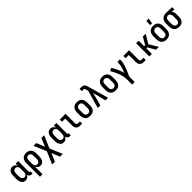

<svg xmlns="http://www.w3.org/2000/svg" viewBox="580 -2940 5339 5339"><g transform="rotate(-45 3250.0 -270.5)"><path d="M208 8Q184 8 160 1Q136 -6 117 -22Q98 -38 85.5 -59Q73 -80 65.5 -103.5Q58 -127 55 -151.5Q52 -176 52 -200V-320Q52 -344 55 -368.5Q58 -393 65.5 -416.5Q73 -440 85.5 -461Q98 -482 117 -498Q136 -514 160 -521Q184 -528 208 -528Q230 -528 251 -522.5Q272 -517 289 -504Q306 -491 318.5 -473Q331 -455 339 -435V-520H440V-103Q440 -98 441 -93.5Q442 -89 445.5 -86Q449 -83 453.5 -81.5Q458 -80 463 -80H479V8H463Q441 8 420 3.5Q399 -1 381 -13.5Q363 -26 352.5 -45.5Q342 -65 340 -86Q332 -66 319.5 -48Q307 -30 289.5 -16.5Q272 -3 251 2.5Q230 8 208 8ZM249 -80Q263 -80 277 -84Q291 -88 302 -97Q313 -106 320.5 -118.5Q328 -131 332 -144.5Q336 -158 337.5 -172Q339 -186 339 -200V-320Q339 -334 337.5 -348Q336 -362 332 -375.5Q328 -389 320.5 -401.5Q313 -414 302 -423Q291 -432 277 -436Q263 -440 249 -440Q227 -440 207 -430.5Q187 -421 174.5 -403Q162 -385 157.5 -363.5Q153 -342 153 -320V-200Q153 -178 157.5 -156.5Q162 -135 174.5 -117Q187 -99 207 -89.5Q227 -80 249 -80Z M560 215V-320Q560 -347 564 -373.5Q568 -400 579 -424.5Q590 -449 607.5 -469.5Q625 -490 648 -503.5Q671 -517 697.5 -522.5Q724 -528 751 -528Q778 -528 805 -522.5Q832 -517 855.5 -504Q879 -491 897.5 -470.5Q916 -450 927.5 -425.5Q939 -401 943.5 -374Q948 -347 948 -320V-200Q948 -176 945 -151.5Q942 -127 934.5 -103.5Q927 -80 914.5 -59Q902 -38 883 -22Q864 -6 840 1Q816 8 792 8Q770 8 749 2.5Q728 -3 711 -16Q694 -29 681.5 -47Q669 -65 661 -85V215ZM751 -80Q773 -80 793 -89.5Q813 -99 825.5 -117Q838 -135 842.5 -156.5Q847 -178 847 -200V-320Q847 -342 842.5 -363.5Q838 -385 826 -403Q814 -421 793.5 -430.5Q773 -440 751 -440Q737 -440 723 -436Q709 -432 698 -423Q687 -414 679.5 -402Q672 -390 668 -376Q664 -362 662.5 -348Q661 -334 661 -320V-200Q661 -186 662.5 -172Q664 -158 668 -144.5Q672 -131 679.5 -118.5Q687 -106 698 -97Q709 -88 723 -84Q737 -80 751 -80Z M1041 215 1198 -153 1041 -520H1150L1250 -278L1350 -520H1459L1302 -153L1459 215H1350L1250 -27L1150 215Z M1708 8Q1684 8 1660 1Q1636 -6 1617 -22Q1598 -38 1585.5 -59Q1573 -80 1565.5 -103.5Q1558 -127 1555 -151.5Q1552 -176 1552 -200V-320Q1552 -344 1555 -368.5Q1558 -393 1565.5 -416.5Q1573 -440 1585.5 -461Q1598 -482 1617 -498Q1636 -514 1660 -521Q1684 -528 1708 -528Q1730 -528 1751 -522.5Q1772 -517 1789 -504Q1806 -491 1818.5 -473Q1831 -455 1839 -435V-520H1940V-103Q1940 -98 1941 -93.5Q1942 -89 1945.5 -86Q1949 -83 1953.5 -81.5Q1958 -80 1963 -80H1979V8H1963Q1941 8 1920 3.5Q1899 -1 1881 -13.5Q1863 -26 1852.5 -45.5Q1842 -65 1840 -86Q1832 -66 1819.5 -48Q1807 -30 1789.5 -16.5Q1772 -3 1751 2.5Q1730 8 1708 8ZM1749 -80Q1763 -80 1777 -84Q1791 -88 1802 -97Q1813 -106 1820.5 -118.5Q1828 -131 1832 -144.5Q1836 -158 1837.5 -172Q1839 -186 1839 -200V-320Q1839 -334 1837.5 -348Q1836 -362 1832 -375.5Q1828 -389 1820.5 -401.5Q1813 -414 1802 -423Q1791 -432 1777 -436Q1763 -440 1749 -440Q1727 -440 1707 -430.5Q1687 -421 1674.5 -403Q1662 -385 1657.5 -363.5Q1653 -342 1653 -320V-200Q1653 -178 1657.5 -156.5Q1662 -135 1674.5 -117Q1687 -99 1707 -89.5Q1727 -80 1749 -80Z M2354 0Q2334 0 2313 -3.5Q2292 -7 2273.5 -16Q2255 -25 2240 -40Q2225 -55 2216 -74Q2207 -93 2203.5 -113.5Q2200 -134 2200 -155V-432H2075V-520H2300V-155Q2300 -142 2302.5 -130Q2305 -118 2312 -108Q2319 -98 2330.5 -93Q2342 -88 2354 -88H2434V0Z M2750 8Q2723 8 2696 3Q2669 -2 2645 -15Q2621 -28 2602.5 -48.5Q2584 -69 2572.5 -94Q2561 -119 2556.5 -146Q2552 -173 2552 -200V-320Q2552 -347 2556.5 -374Q2561 -401 2572.5 -426Q2584 -451 2602.5 -471.5Q2621 -492 2645 -505Q2669 -518 2696 -523Q2723 -528 2750 -528Q2777 -528 2804 -523Q2831 -518 2855 -505Q2879 -492 2897.5 -471.5Q2916 -451 2927.5 -426Q2939 -401 2943.5 -374Q2948 -347 2948 -320V-200Q2948 -173 2943.5 -146Q2939 -119 2927.5 -94Q2916 -69 2897.5 -48.5Q2879 -28 2855 -15Q2831 -2 2804 3Q2777 8 2750 8ZM2750 -80Q2772 -80 2792.5 -89.5Q2813 -99 2825.5 -117Q2838 -135 2842.5 -156.5Q2847 -178 2847 -200V-320Q2847 -342 2842.5 -363.5Q2838 -385 2825.5 -403Q2813 -421 2792.5 -430.5Q2772 -440 2750 -440Q2728 -440 2707.5 -430.5Q2687 -421 2674.5 -403Q2662 -385 2657.5 -363.5Q2653 -342 2653 -320V-200Q2653 -178 2657.5 -156.5Q2662 -135 2674.5 -117Q2687 -99 2707.5 -89.5Q2728 -80 2750 -80Z M3048 0 3199 -526 3180 -597Q3177 -607 3173 -617Q3169 -627 3161.5 -634.5Q3154 -642 3143.5 -644.5Q3133 -647 3123 -647H3067V-735H3123Q3141 -735 3158.5 -734Q3176 -733 3193 -727Q3210 -721 3224.5 -710.5Q3239 -700 3249 -685.5Q3259 -671 3265 -654.5Q3271 -638 3276 -621L3452 0H3348L3252 -388L3152 0Z M3750 8Q3723 8 3696 3Q3669 -2 3645 -15Q3621 -28 3602.5 -48.5Q3584 -69 3572.5 -94Q3561 -119 3556.5 -146Q3552 -173 3552 -200V-320Q3552 -347 3556.5 -374Q3561 -401 3572.5 -426Q3584 -451 3602.5 -471.5Q3621 -492 3645 -505Q3669 -518 3696 -523Q3723 -528 3750 -528Q3777 -528 3804 -523Q3831 -518 3855 -505Q3879 -492 3897.5 -471.5Q3916 -451 3927.5 -426Q3939 -401 3943.5 -374Q3948 -347 3948 -320V-200Q3948 -173 3943.5 -146Q3939 -119 3927.5 -94Q3916 -69 3897.5 -48.5Q3879 -28 3855 -15Q3831 -2 3804 3Q3777 8 3750 8ZM3750 -80Q3772 -80 3792.5 -89.5Q3813 -99 3825.5 -117Q3838 -135 3842.5 -156.5Q3847 -178 3847 -200V-320Q3847 -342 3842.5 -363.5Q3838 -385 3825.5 -403Q3813 -421 3792.5 -430.5Q3772 -440 3750 -440Q3728 -440 3707.5 -430.5Q3687 -421 3674.5 -403Q3662 -385 3657.5 -363.5Q3653 -342 3653 -320V-200Q3653 -178 3657.5 -156.5Q3662 -135 3674.5 -117Q3687 -99 3707.5 -89.5Q3728 -80 3750 -80Z M4185 215V0Q4185 -43 4177 -85Q4169 -127 4158 -168.5Q4147 -210 4131.5 -250Q4116 -290 4098.5 -329Q4081 -368 4060.5 -406Q4040 -444 4017 -480L4101 -528Q4128 -487 4151 -443.5Q4174 -400 4194.5 -355Q4215 -310 4232 -264Q4249 -218 4261 -170Q4275 -206 4288 -242.5Q4301 -279 4312 -316Q4323 -353 4331 -391Q4339 -429 4339 -468V-520H4440V-468Q4440 -427 4430.5 -386.5Q4421 -346 4409 -306.5Q4397 -267 4382.5 -228Q4368 -189 4352 -151Q4336 -113 4319.5 -75Q4303 -37 4285 0V215Z M4854 0Q4834 0 4813 -3.5Q4792 -7 4773.5 -16Q4755 -25 4740 -40Q4725 -55 4716 -74Q4707 -93 4703.5 -113.5Q4700 -134 4700 -155V-432H4575V-520H4800V-155Q4800 -142 4802.5 -130Q4805 -118 4812 -108Q4819 -98 4830.5 -93Q4842 -88 4854 -88H4934V0Z M5076 0V-520H5176V-304H5216L5340 -520H5452L5297 -260L5452 0H5340L5216 -216H5176V0Z M5706 -600 5718 -756H5809L5781 -600ZM5750 8Q5723 8 5696 3Q5669 -2 5645 -15Q5621 -28 5602.5 -48.5Q5584 -69 5572.5 -94Q5561 -119 5556.5 -146Q5552 -173 5552 -200V-320Q5552 -347 5556.5 -374Q5561 -401 5572.5 -426Q5584 -451 5602.5 -471.5Q5621 -492 5645 -505Q5669 -518 5696 -523Q5723 -528 5750 -528Q5777 -528 5804 -523Q5831 -518 5855 -505Q5879 -492 5897.5 -471.5Q5916 -451 5927.5 -426Q5939 -401 5943.5 -374Q5948 -347 5948 -320V-200Q5948 -173 5943.5 -146Q5939 -119 5927.5 -94Q5916 -69 5897.5 -48.5Q5879 -28 5855 -15Q5831 -2 5804 3Q5777 8 5750 8ZM5750 -80Q5772 -80 5792.5 -89.5Q5813 -99 5825.5 -117Q5838 -135 5842.5 -156.5Q5847 -178 5847 -200V-320Q5847 -342 5842.5 -363.5Q5838 -385 5825.5 -403Q5813 -421 5792.5 -430.5Q5772 -440 5750 -440Q5728 -440 5707.5 -430.5Q5687 -421 5674.5 -403Q5662 -385 5657.5 -363.5Q5653 -342 5653 -320V-200Q5653 -178 5657.5 -156.5Q5662 -135 5674.5 -117Q5687 -99 5707.5 -89.5Q5728 -80 5750 -80Z M6249 8Q6222 8 6195 2.5Q6168 -3 6144.5 -16Q6121 -29 6102.5 -49.5Q6084 -70 6072.5 -94.5Q6061 -119 6056.5 -146Q6052 -173 6052 -200V-320Q6052 -346 6056 -372Q6060 -398 6070.5 -422Q6081 -446 6098 -466Q6115 -486 6137 -499.5Q6159 -513 6184.5 -520.5Q6210 -528 6236 -528H6250L6494 -520V-432L6386 -436Q6399 -426 6409.5 -413Q6420 -400 6427 -385Q6434 -370 6437 -353.5Q6440 -337 6440 -320V-200Q6440 -173 6436 -146.5Q6432 -120 6421 -95.5Q6410 -71 6392.5 -50.5Q6375 -30 6352 -16.5Q6329 -3 6302.5 2.5Q6276 8 6249 8ZM6249 -80Q6263 -80 6277 -84Q6291 -88 6302 -97Q6313 -106 6320.5 -118Q6328 -130 6332 -144Q6336 -158 6337.5 -172Q6339 -186 6339 -200V-320Q6339 -340 6335.5 -360.5Q6332 -381 6322 -398.5Q6312 -416 6294.5 -427.5Q6277 -439 6257 -440H6244Q6222 -440 6203 -429Q6184 -418 6172.5 -400.5Q6161 -383 6157 -362Q6153 -341 6153 -320V-200Q6153 -178 6157.5 -156.5Q6162 -135 6174 -117Q6186 -99 6206.5 -89.5Q6227 -80 6249 -80Z"/></g></svg>

Font: Iosevka SS18 Semibold
Style: Regular
Weight: 600
Monospace: yes
Designer: Belleve Invis
Foundry: Belleve Invis
Version: Version 25.1.1; ttfautohint (v1.8.4)